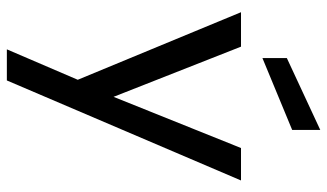

<svg xmlns="http://www.w3.org/2000/svg" viewBox="-222 -556 977 574"><g transform="rotate(90 267.0 -268.5)"><path d="M218 -12 16 -500H119L269 -119L422 -500H519L220 200H127ZM153 -637 368 -737V-653L153 -564Z"/></g></svg>

Font: AF Albert Sans Medium
Style: Regular
Weight: 500
Designer: Andreas Rasmussen
Foundry: a.Foundry
Version: Version 1.300;Glyphs 3.2 (3231)